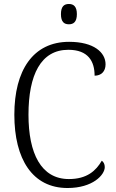

<svg xmlns="http://www.w3.org/2000/svg" viewBox="-20 -934 581 964"><path d="M326 -812C349 -812 366 -824 366 -863C366 -902 349 -914 326 -914C302 -914 286 -902 286 -863C286 -824 302 -812 326 -812ZM319 10C446 10 506 -56 506 -95C506 -110 500 -121 491 -127C462 -77 417 -35 326 -35C186 -35 123 -164 123 -358C123 -558 185 -684 323 -684C423 -684 455 -626 455 -554C488 -554 510 -575 510 -611C510 -671 451 -724 327 -724C146 -724 52 -581 52 -358C52 -135 143 10 319 10Z"/></svg>

Font: Noto Serif Myanmar SemiCondensed Light
Style: Regular
Weight: 300
Width: 4
Designer: Ben Mitchell and the Monotype Design Team
Foundry: Monotype Imaging Inc.
Version: Version 2.106